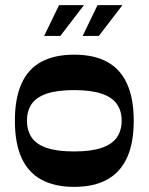

<svg xmlns="http://www.w3.org/2000/svg" viewBox="-20 -717 579 748"><path d="M269 11Q192 11 140.5 -17.5Q89 -46 63.5 -103Q38 -160 38 -247Q38 -333 63.5 -390.5Q89 -448 140.5 -476Q192 -504 269 -504Q346 -504 397.5 -476Q449 -448 475 -390.5Q501 -333 501 -247Q501 -160 475 -103Q449 -46 397.5 -17.5Q346 11 269 11ZM269 -127Q335 -127 376 -141Q417 -155 435.5 -182Q454 -209 454 -247Q454 -285 435.5 -311.5Q417 -338 376 -352Q335 -366 269 -366Q202 -366 161.5 -352Q121 -338 103 -311.5Q85 -285 85 -247Q85 -209 103 -182Q121 -155 161.5 -141Q202 -127 269 -127ZM215 -577H152L210 -697H307ZM365 -577H302L360 -697H457Z"/></svg>

Font: Ojuju
Style: Bold
Weight: 700
Designer: Chisaokwu Joboson, Mirko Velimirovic
Foundry: Udi Foundry
Version: Version 1.000